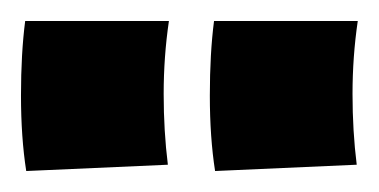

<svg xmlns="http://www.w3.org/2000/svg" viewBox="-28 -700 361 183"><path d="M-3 -537Q-8 -569 -8 -609Q-8 -649 -4 -680H133Q128 -646 128 -610.5Q128 -575 132 -543ZM177 -537Q172 -569 172 -609Q172 -649 176 -680H313Q308 -646 308 -610.5Q308 -575 312 -543Z"/></svg>

Font: Marhey Light
Style: Regular
Weight: 300
Designer: Nur Syamsi & Bustanul Arifin
Foundry: Namelatype
Version: Version 1.000